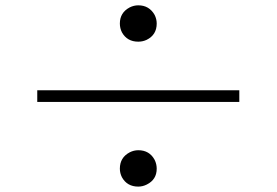

<svg xmlns="http://www.w3.org/2000/svg" viewBox="-20 -729 1040 722"><path d="M500 -572.3Q458 -572.3 438.5 -607.4Q430.7 -623 430.7 -640.6Q430.7 -681.6 467.8 -701.2Q483.4 -709 500 -709Q541 -709 561.5 -672.9Q569.3 -657.2 569.3 -640.6Q569.3 -597.7 531.2 -579.1Q516.6 -572.3 500 -572.3ZM879.9 -389.6V-345.7H120.1V-389.6ZM500 -27.3Q458 -27.3 438.5 -62.5Q430.7 -78.1 430.7 -94.7Q430.7 -136.7 467.8 -156.2Q483.4 -164.1 500 -164.1Q542 -164.1 561.5 -127.9Q569.3 -112.3 569.3 -94.7Q569.3 -53.7 532.2 -35.2Q516.6 -27.3 500 -27.3Z"/></svg>

Font: GenYoMin JP Regular
Style: Regular
Weight: 400
Version: Version 1.001;PS 1;hotconv 16.6.51;makeotf.lib2.5.65220 DEVE